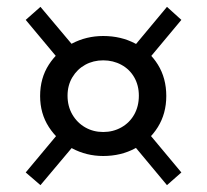

<svg xmlns="http://www.w3.org/2000/svg" viewBox="-20 -591 604 560"><path d="M281 -136Q232 -136 190 -158.5Q148 -181 122.5 -220.5Q97 -260 97 -311Q97 -363 122.5 -402.5Q148 -442 190 -464Q232 -486 281 -486Q333 -486 374.5 -464Q416 -442 440.5 -402.5Q465 -363 465 -311Q465 -260 440.5 -220.5Q416 -181 374.5 -158.5Q333 -136 281 -136ZM98 -51 55 -88 161 -215 204 -177ZM467 -51 362 -177 403 -215 509 -88ZM161 -406 55 -533 98 -571 204 -445ZM403 -406 362 -445 467 -571 509 -533ZM281 -206Q310 -206 334 -219.5Q358 -233 371.5 -257Q385 -281 385 -312Q385 -342 371.5 -365.5Q358 -389 334 -402Q310 -415 281 -415Q252 -415 228.5 -402Q205 -389 191 -365.5Q177 -342 177 -312Q177 -281 191 -257Q205 -233 228.5 -219.5Q252 -206 281 -206Z"/></svg>

Font: BioRhyme
Style: Regular
Weight: 400
Designer: Aoife Mooney
Foundry: Aoife Mooney Type
Version: Version 1.600;gftools[0.9.33]